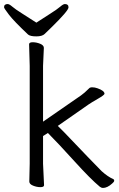

<svg xmlns="http://www.w3.org/2000/svg" viewBox="-25 -916 587 950"><path d="M484 14Q477 14 469 8Q424 -29 342.5 -119Q261 -209 212 -258L188 -243V-106L193 0Q193 10 175 10Q157 10 138.5 2.5Q120 -5 120 -18L122 -106V-590L119 -697Q119 -707 137 -707Q155 -707 173.5 -699.5Q192 -692 192 -679L188 -590V-314L376 -444Q392 -455 416 -479Q420 -484 432 -484Q444 -484 458 -479Q492 -467 492 -452Q492 -446 459 -427Q426 -408 413 -399L261 -293Q290 -265 328.5 -224Q367 -183 407 -142Q447 -101 478 -69Q508 -42 535 -30Q540 -28 540 -22Q540 -16 530 -8Q506 14 484 14ZM114 -745Q44 -811 19.5 -843Q-5 -875 -5 -880Q-5 -896 13 -896Q21 -896 36 -883Q51 -870 85.5 -848.5Q120 -827 155 -804Q190 -827 224 -848.5Q258 -870 273 -883Q288 -896 296 -896Q314 -896 314 -879.5Q314 -863 228 -779Q208 -760 196 -748Q184 -736 154.5 -736Q125 -736 114 -745Z"/></svg>

Font: LXGW WenKai TC
Style: Regular
Weight: 400
Designer: LXGW / Fontworks Inc.
Foundry: LXGW / Fontworks Inc.
Version: Version 1.330